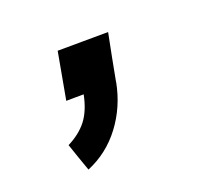

<svg xmlns="http://www.w3.org/2000/svg" viewBox="-72 -255 663 570"><g transform="rotate(-20 259.0 30.0)"><path d="M154.8 -150.9Q181.6 -151.4 234.9 -151.4Q288.1 -151.4 314.5 -151.9Q309.6 -127.4 300 -78.6Q290.5 -29.8 286.1 -5.4V-3.9Q272 69.8 228.8 127.2Q185.5 184.6 120.1 211.9Q114.7 197.3 104.5 167.7Q94.2 138.2 89.4 123.5Q128.4 104 150.9 75Q173.3 45.9 183.1 -2.9Q173.8 -2.9 155.5 -2.7Q137.2 -2.4 127.9 -2.4Q132.3 -27.3 141.4 -76.7Q150.4 -126 154.8 -150.9Z"/></g></svg>

Font: Fantasque Sans Mono
Style: Bold Italic
Weight: 700
Italic angle: -11°
Monospace: yes
Designer: Jany Belluz
Version: Version 1.7.1